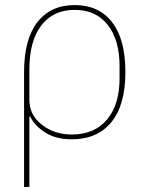

<svg xmlns="http://www.w3.org/2000/svg" viewBox="-20 -538 575 758"><path d="M75 200V-253Q75 -383 127.5 -450.5Q180 -518 275 -518Q370 -518 422.5 -450.5Q475 -383 475 -253Q475 -123 419.5 -55.5Q364 12 263 12Q201 12 159 -14.5Q117 -41 99 -78H96V200ZM263 -7Q353 -7 402.5 -66Q452 -125 452 -229V-277Q452 -380 405.5 -439.5Q359 -499 275 -499Q190 -499 143 -437.5Q96 -376 96 -265V-143Q96 -84 145.5 -45.5Q195 -7 263 -7Z"/></svg>

Font: IBM Plex Sans Thin
Style: Regular
Weight: 100
Designer: Mike Abbink, Paul van der Laan, Pieter van Rosmalen
Foundry: Bold Monday
Version: Version 3.0